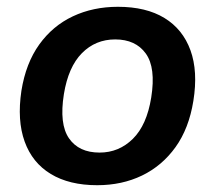

<svg xmlns="http://www.w3.org/2000/svg" viewBox="-20 -535 632 565"><path d="M266 10Q184 10 129.5 -23Q75 -56 52.5 -118.5Q30 -181 43 -268Q56 -349 95.5 -404Q135 -459 194.5 -487Q254 -515 327 -515Q410 -515 464 -482Q518 -449 540.5 -387Q563 -325 549 -238Q536 -157 496.5 -102Q457 -47 398 -18.5Q339 10 266 10ZM273 -86Q330 -86 371 -126.5Q412 -167 425 -248Q439 -336 409 -377.5Q379 -419 319 -419Q261 -419 221 -378.5Q181 -338 168 -258Q154 -170 183 -128Q212 -86 273 -86Z"/></svg>

Font: Mulish ExtraLight
Style: Bold Italic
Weight: 700
Italic angle: -9°
Version: Version 3.603